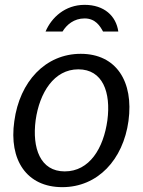

<svg xmlns="http://www.w3.org/2000/svg" viewBox="-20 -762 588 792"><path d="M237 10C383 10 488 -103 510 -263C532 -425 460 -540 313 -540C168 -540 61 -426 39 -262C16 -102 90 10 237 10ZM247 -55C146 -55 112 -151 127 -266C143 -380 203 -476 303 -476C404 -476 438 -381 423 -266C407 -150 349 -55 247 -55ZM238 -632C255 -660 285 -686 329 -686C374 -686 393 -654 405 -632H468C459 -696 410 -742 329 -742C248 -742 192 -689 168 -632Z"/></svg>

Font: Cheyenne Sans
Style: Italic
Weight: 400
Italic angle: -8.13011°
Designer: The Public Sans project authors (U.S. Web Design System), Libre Franklin designed by Pablo Impallari and Rodrigo Fuenzal
Foundry: The Cheyenne Sans Project Authors
Version: Version 2.007